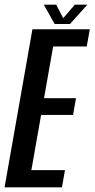

<svg xmlns="http://www.w3.org/2000/svg" viewBox="-50 -800 404 820"><path d="M-30.5 0 88.5 -675H333.5L320.5 -601.5H177L138 -380.5H274.5L262 -309H125.5L84 -73.5H227.5L214.5 0ZM183.5 -697.5 137 -780H190L220 -722.5L269.5 -780H323L249 -697.5Z"/></svg>

Font: Anybody Condensed Medium
Style: Italic
Weight: 500
Width: 3
Italic angle: -10°
Designer: Tyler Finck
Foundry: Etcetera Type Company
Version: Version 1.010; ttfautohint (v1.8.3) -l 8 -r 50 -G 200 -x 14 